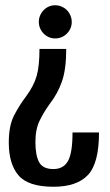

<svg xmlns="http://www.w3.org/2000/svg" viewBox="-20 -707 420 732"><path d="M232.5 -520.5Q232.5 -443 216.2 -396.5Q200 -350 170 -311.5Q147.5 -280.5 131.2 -247.2Q115 -214 115 -166Q115 -113.5 129.5 -88Q144 -62.5 183.5 -62.5Q222 -62.5 239.2 -93.2Q256.5 -124 256.5 -202H357.5Q357.5 -84.5 315.2 -39.8Q273 5 184 5Q87.5 5 50.5 -38.5Q13.5 -82 13.5 -163.5Q13.5 -227.5 33.5 -266.5Q53.5 -305.5 79 -339Q109 -379.5 119.8 -417.5Q130.5 -455.5 130.5 -520.5H232.5ZM253.5 -623.5Q253.5 -597.5 235 -579Q216.5 -560.5 190 -560.5Q173 -560.5 159 -569Q145 -577.5 136.5 -592Q128 -606.5 128 -623.5Q128 -640.5 136.5 -655.2Q145 -670 159.2 -678.5Q173.5 -687 190 -687Q207 -687 221.8 -678.5Q236.5 -670 245 -655.2Q253.5 -640.5 253.5 -623.5Z"/></svg>

Font: Anybody Narrow Medium
Style: Regular
Weight: 500
Width: 3
Designer: Tyler Finck
Foundry: Etcetera Type Company
Version: Version 1.000; ttfautohint (v1.8)